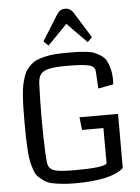

<svg xmlns="http://www.w3.org/2000/svg" viewBox="-64 -1041 805 1102"><g transform="rotate(-5 338.5 -490.5)"><path d="M64.5 0ZM603.5 -363.8V-51.8Q534.2 11.7 322.8 11.7Q281.2 11.7 249.8 8.3Q218.3 4.9 192.1 -0.5Q166 -5.9 147.5 -18.8Q128.9 -31.7 114.7 -44.9Q100.6 -58.1 91.8 -83.3Q83 -108.4 77.4 -131.8Q71.8 -155.3 69.1 -194.8Q66.4 -234.4 65.4 -270.5Q64.5 -306.6 64.5 -363.3Q64.5 -411.6 65.2 -445.8Q65.9 -480 68.6 -515.6Q71.3 -551.3 75.9 -575Q80.6 -598.6 88.6 -622.8Q96.7 -647 107.4 -661.9Q118.2 -676.8 134.3 -691.4Q150.4 -706.1 170.2 -713.9Q189.9 -721.7 216.3 -728Q242.7 -734.4 273.9 -736.6Q305.2 -738.8 344.7 -738.8Q347.2 -738.8 352.1 -738.8Q386.2 -738.8 403.8 -738.3Q421.4 -737.8 451.4 -734.6Q481.4 -731.4 497.6 -724.9Q513.7 -718.3 534.7 -705.3Q555.7 -692.4 565.9 -673.6Q576.2 -654.8 584 -626Q591.8 -597.2 591.8 -559.6Q591.8 -550.8 590.8 -535.2L503.4 -518.6L498 -614.7Q497.1 -646 462.4 -655Q427.7 -664.1 331.1 -664.1Q265.1 -664.1 231.4 -656Q197.8 -647.9 184.6 -631.3Q171.4 -614.7 168.5 -582Q164.1 -481.9 164.1 -377Q164.1 -271.5 168.5 -171.9Q170.9 -119.1 176.8 -103.5Q186 -79.6 219.2 -71.3Q250.5 -63.5 328.1 -63.5Q495.1 -63.5 513.2 -85.9Q512.7 -136.2 512.7 -290H389.6L381.3 -363.8ZM353 -904.3 240.2 -789.1 213.4 -815.4 307.1 -966.3Q324.2 -991.7 353 -991.7Q381.8 -991.7 398.9 -966.3L492.7 -815.4L465.8 -789.1Z"/></g></svg>

Font: Coda
Style: Regular
Weight: 400
Designer: vernon adams
Foundry: vernon adams
Version: Version 2.000; ttfautohint (v0.8) -r 50 -G 200 -x